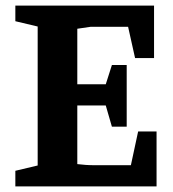

<svg xmlns="http://www.w3.org/2000/svg" viewBox="-20 -668 621 688"><path d="M35 0V-56L115 -75V-573L35 -592V-648H532V-460H464L439 -572H305L257 -565V-366H359L381 -435H434V-214H381L359 -290H257V-80Q272 -78 287.5 -77Q303 -76 321 -76H449L475 -197H541V0Z"/></svg>

Font: Faustina
Style: Bold
Weight: 700
Designer: Alfonso Garcia
Foundry: http://www.omnibus-type.com
Version: Version 1.200